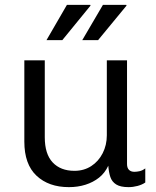

<svg xmlns="http://www.w3.org/2000/svg" viewBox="-20 -759 640 789"><path d="M263 10Q180 10 130 -37Q80 -84 80 -177V-511H164V-195Q164 -126 196.5 -91.5Q229 -57 286 -57Q325 -57 355 -76.5Q385 -96 402 -129.5Q419 -163 419 -203V-511H502V-85Q502 -69 510 -61Q518 -53 532 -53Q542 -53 553.5 -55.5Q565 -58 577 -67V-9Q564 0 545.5 5Q527 10 508 10Q475 10 457.5 -1Q440 -12 433.5 -31.5Q427 -51 425 -78Q411 -48 387 -29Q363 -10 331.5 0Q300 10 263 10ZM318 -594 403 -739H499L500 -736L383 -594ZM171 -594 255 -739H351L352 -736L236 -594Z"/></svg>

Font: Chivo Mono Medium Light
Style: Regular
Weight: 300
Monospace: yes
Version: Version 1.008